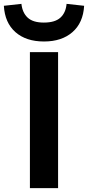

<svg xmlns="http://www.w3.org/2000/svg" viewBox="-48 -975 456 995"><path d="M107 0V-705H253V0ZM180 -760Q87 -760 32 -808.5Q-23 -857 -28 -945L63 -955Q68 -909 95.5 -883.5Q123 -858 179 -858Q237 -858 265 -883.5Q293 -909 297 -955L388 -945Q383 -857 327.5 -808.5Q272 -760 180 -760Z"/></svg>

Font: Nunito Sans 7pt SemiExpanded
Style: Bold
Weight: 700
Width: 6
Designer: Vernon Adams
Foundry: Vernon Adams
Version: Version 3.101;gftools[0.9.27]